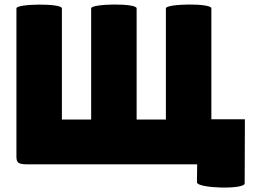

<svg xmlns="http://www.w3.org/2000/svg" viewBox="-20 -729 1148 853"><path d="M255 -692C255 -715 53 -713 53 -692V-35C53 -8 59 1 99 1H854H856L855 81C855 108 1066 114 1067 86L1068 -199H919V-692C919 -716 717 -713 717 -692V-198H587V-692C587 -716 385 -713 385 -692V-198H255Z"/></svg>

Font: Lilita 2
Style: Regular
Weight: 400
Designer: Juan Montoreano
Foundry: Juan Montoreano
Version: Version 2.001